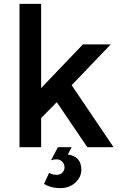

<svg xmlns="http://www.w3.org/2000/svg" viewBox="-20 -762 621 994"><path d="M193 0H81V-742H193V-306L409 -532H553L351 -321L568 0H432L274 -233L193 -151ZM401 117Q401 155 370 183.5Q339 212 291.5 212Q244 212 208 190L234 133Q253 143 272.5 143Q292 143 303 131.5Q314 120 314 104Q314 88 302.5 75.5Q291 63 273.5 63Q256 63 244 68L280 0H351L331 38Q401 47 401 117Z"/></svg>

Font: Montserrat Alternates
Style: Regular
Weight: 400
Designer: Julieta Ulanovsky
Foundry: Julieta Ulanovsky
Version: Version 2.001